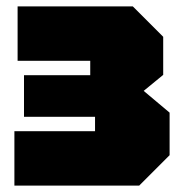

<svg xmlns="http://www.w3.org/2000/svg" viewBox="-20 -580 570 600"><path d="M510 -95 415 0H25V-170H277V-215H55V-345H262V-390H35V-560H395L490 -465V-346L429 -296L510 -228Z"/></svg>

Font: Tektur SemiCondensed Black
Style: Regular
Weight: 900
Width: 4
Designer: Adam Jagosz
Foundry: Adam Jagosz
Version: Version 1.005;gftools[0.9.30]